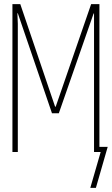

<svg xmlns="http://www.w3.org/2000/svg" viewBox="-20 -734 540 927"><path d="M443 173 500 -25H460V-714H420L249 -219H246L78 -714H40V0H66V-581Q66 -604 66 -619Q66 -634 64 -670H66L231 -187H264L432 -669H434V0H466L416 173Z"/></svg>

Font: Noto Sans Mono UI Condensed Thin
Style: Regular
Weight: 250
Width: 3
Designer: Monotype Design team
Foundry: Monotype Imaging Inc.
Version: 1.000